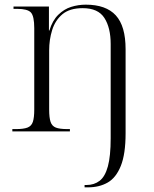

<svg xmlns="http://www.w3.org/2000/svg" viewBox="-20 -564 661 824"><path d="M343 240V230H351Q384 230 407.5 212Q431 194 443 150Q455 106 455 29V-375Q455 -445 428 -487Q401 -529 335 -529Q279 -529 248 -503Q217 -477 204 -435.5Q191 -394 191 -348V-94Q191 -59 197 -41Q203 -23 219.5 -16.5Q236 -10 269 -10H280V0H33V-10H49Q81 -10 98 -16.5Q115 -23 121 -41Q127 -59 127 -94V-443Q127 -495 112.5 -510.5Q98 -526 54 -526H38V-536H190V-433H192Q205 -476 230 -500.5Q255 -525 285.5 -534.5Q316 -544 348 -544Q435 -544 477 -498Q519 -452 519 -353V8Q519 97 498.5 148Q478 199 442 219.5Q406 240 358 240Z"/></svg>

Font: Noto Serif Display Light
Style: Regular
Weight: 300
Designer: Monotype Design Team
Foundry: Monotype Imaging Inc.
Version: Version 2.009